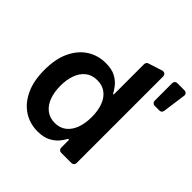

<svg xmlns="http://www.w3.org/2000/svg" viewBox="-195 -934 1116 1116"><g transform="rotate(45 362.5 -376.5)"><path d="M153.4 -23.4Q102.6 -56.5 73.2 -119.3Q43.7 -181.5 43.7 -272Q43.7 -363.3 73.5 -425.4Q103.7 -488.3 154.8 -520.6Q206 -552.6 268.8 -552.6Q316.8 -552.6 347.7 -536.6Q378.9 -519.9 396.7 -497.5Q414.1 -476.2 424.7 -455.3H430V-705.6Q430 -712.4 433.9 -717.9Q437.9 -723.4 444.2 -725.5L531.6 -753.6Q534.8 -754.6 538.4 -754.6Q546.9 -754.6 552.9 -748.6Q558.9 -742.5 558.9 -734V-20.6Q558.9 -12.1 552.9 -6Q546.9 0 538 0H453.1Q444.6 0 438.6 -6Q432.5 -12.1 432.5 -20.6V-85.9H424.7Q414.4 -65.7 396 -43.7Q376.1 -21 346.2 -6Q315 9.6 268.5 9.6Q204.2 9.6 153.4 -23.4ZM189.3 -181.5Q203.8 -142 233 -119Q262.4 -95.9 304.3 -95.9Q344.8 -95.9 373.9 -117.9Q402.7 -140.3 417.6 -180Q432.5 -220.2 432.5 -272.7Q432.5 -326 417.6 -364.7Q403.4 -403.4 374.3 -425.4Q346.2 -447.1 304.3 -447.1Q261.4 -447.1 232.6 -424.7Q203.5 -402 189.3 -362.9Q174.7 -324.6 174.7 -272.7Q174.7 -221.9 189.3 -181.5ZM644.2 -577.4H684.3Q692.1 -577.4 698 -582.6Q703.8 -587.7 704.5 -595.5L724.4 -740.1Q725.9 -749.3 719.6 -756.4Q713.4 -763.5 703.8 -763.5H644.2Q635.7 -763.5 629.6 -757.5Q623.6 -751.4 623.6 -742.9V-598Q623.6 -589.5 629.6 -583.5Q635.7 -577.4 644.2 -577.4Z"/></g></svg>

Font: DeltaSans SemiBold
Style: Regular
Weight: 600
Designer: Rasmus Andersson
Foundry: rsms
Version: Version 3.012